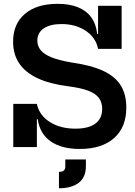

<svg xmlns="http://www.w3.org/2000/svg" viewBox="-20 -786 724 1026"><path d="M406.5 10Q308.5 10 250.5 -30.8Q192.5 -71.5 182 -148.5H159L177 -231Q189.5 -170 246 -134.2Q302.5 -98.5 383 -98.5Q453 -98.5 489.5 -125.5Q526 -152.5 526 -204Q526 -239.5 508 -263.2Q490 -287 450.2 -301.8Q410.5 -316.5 344 -325Q245.5 -337.5 180.2 -368.2Q115 -399 82.5 -447.5Q50 -496 50 -563Q50 -658 113 -711.8Q176 -765.5 287.5 -765.5Q351 -765.5 396 -747.5Q441 -729.5 467.2 -693.8Q493.5 -658 499.5 -604.5H522.5L504 -525Q492.5 -585 438.5 -621.2Q384.5 -657.5 308.5 -657.5Q248 -657.5 213.8 -634.2Q179.5 -611 179.5 -568.5Q179.5 -539.5 198 -517.2Q216.5 -495 257 -479Q297.5 -463 363 -452Q466 -437.5 530.5 -407.8Q595 -378 625 -329.8Q655 -281.5 655 -211Q655 -106.5 589.8 -48.2Q524.5 10 406.5 10ZM51 0V-231H177V0ZM504 -525V-755H630V-525ZM329 66H439V102Q439 161 401 190.5Q363 220 295 220V132.5Q312.5 132.5 320.8 125.5Q329 118.5 329 102Z"/></svg>

Font: Hepta Slab ExtraLight SemiBold
Style: Regular
Weight: 600
Version: Version 1.102